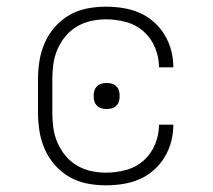

<svg xmlns="http://www.w3.org/2000/svg" viewBox="-20 -548 640 576"><path d="M298 8Q269 8 241 2.5Q213 -3 188.5 -17Q164 -31 145 -52.5Q126 -74 114.5 -100Q103 -126 98.5 -154Q94 -182 94 -210V-310Q94 -338 98.5 -366Q103 -394 114.5 -420Q126 -446 145 -467.5Q164 -489 188.5 -503Q213 -517 241 -522.5Q269 -528 298 -528Q323 -528 348.5 -524Q374 -520 397.5 -510Q421 -500 440.5 -483Q460 -466 473.5 -444Q487 -422 493.5 -397Q500 -372 500 -346H457Q457 -377 445 -405.5Q433 -434 410.5 -454Q388 -474 358 -482Q328 -490 298 -490Q275 -490 252.5 -485Q230 -480 210 -468Q190 -456 175.5 -438Q161 -420 152 -399Q143 -378 140 -355.5Q137 -333 137 -310V-210Q137 -187 140 -164.5Q143 -142 152 -121Q161 -100 175.5 -82Q190 -64 210 -52Q230 -40 252.5 -35Q275 -30 298 -30Q328 -30 358 -38Q388 -46 410.5 -66Q433 -86 445 -114.5Q457 -143 457 -174H500Q500 -148 493.5 -123Q487 -98 473.5 -76Q460 -54 440.5 -37Q421 -20 397.5 -10Q374 0 348.5 4Q323 8 298 8ZM300 -221Q292 -221 284.5 -223Q277 -225 271 -231Q265 -237 263 -244.5Q261 -252 261 -260Q261 -268 263 -275.5Q265 -283 271 -289Q277 -295 284.5 -297Q292 -299 300 -299Q308 -299 315.5 -297Q323 -295 329 -289Q335 -283 337 -275.5Q339 -268 339 -260Q339 -252 337 -244.5Q335 -237 329 -231Q323 -225 315.5 -223Q308 -221 300 -221Z"/></svg>

Font: Iosevka Etoile Extralight
Style: Regular
Weight: 200
Designer: Belleve Invis
Foundry: Belleve Invis
Version: Version 22.1.2; ttfautohint (v1.8.4)